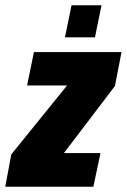

<svg xmlns="http://www.w3.org/2000/svg" viewBox="-45 -710 482 730"><path d="M392 -383 198 -128H337L310 0H-25L-2 -123L210 -385H58L84 -512H417ZM227 -690H341L316 -568H202Z"/></svg>

Font: Decalotype Black Italic
Style: Regular
Weight: 900
Italic angle: -12°
Designer: Alfredo Marco Pradil
Foundry: Alfredo Marco Pradil
Version: Version 1.0